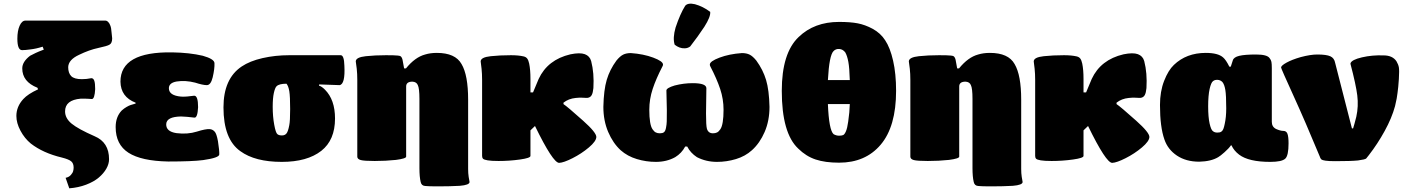

<svg xmlns="http://www.w3.org/2000/svg" viewBox="-20 -879 7717 1053"><path d="M580.1 -633.8Q568.4 -626.5 520 -616.2Q469.2 -605.5 413.1 -578.1Q355.5 -551.3 354 -511.2Q354 -478.5 370.4 -461.7Q386.7 -444.8 429.2 -444.8Q454.6 -444.8 481 -450.2Q492.2 -450.2 497.1 -436.3Q502 -422.4 502 -390.1Q499 -335.9 483.9 -335.9Q476.1 -336.4 463.9 -337.2Q451.7 -337.9 446.3 -337.9Q440.9 -337.9 422.9 -337.9Q336.9 -330.6 336.9 -268.1Q336.9 -230.5 372.8 -200.9Q408.7 -171.4 499 -131.8Q578.1 -98.6 578.1 -5.9Q578.1 20 563.2 46.1Q548.3 72.3 521.5 95Q494.6 117.7 452.4 133.8Q410.2 149.9 359.9 153.8L339.8 96.2Q357.4 92.8 367.9 81.3Q378.4 69.8 381.1 59.8Q383.8 49.8 383.8 40Q383.8 17.1 370.6 5.9Q357.4 -5.4 318.8 -15.1Q216.3 -39.6 148.9 -91.8Q114.7 -120.1 92.3 -162.1Q69.8 -204.1 69.8 -243.2Q69.8 -294.4 107.9 -335.9Q132.8 -363.3 189 -389.2L185.1 -397.9Q102.1 -430.7 102.1 -503.9Q102.1 -540.5 145 -573.2Q182.1 -592.3 192.9 -596.2Q205.6 -600.6 220.2 -606.9L213.9 -623Q177.7 -611.3 146 -607.9Q118.2 -604 101.1 -604Q75.2 -604 75.2 -667Q75.2 -709.5 87.6 -737.8Q100.1 -766.1 120.1 -766.1H557.1Q565.9 -766.1 573.5 -758.3Q581.1 -750.5 585 -738.8Q590.3 -726.1 591.8 -701.2Q595.2 -671.4 595.2 -668.9Q595.2 -641.6 580.1 -633.8Z M723.6 -311V-315.9Q642.1 -347.2 640.6 -431.2Q640.6 -596.2 924.3 -591.8Q1019.5 -590.3 1092.3 -573.2Q1156.2 -555.2 1156.2 -532.2Q1157.7 -503.4 1146.5 -455.1Q1136.2 -412.1 1114.3 -412.1Q1092.3 -412.1 1050.3 -425.8Q996.6 -439.5 949.2 -432.1Q906.2 -424.8 906.2 -395Q906.2 -355 973.6 -349.1Q1002 -347.7 1044.4 -354Q1066.4 -355.5 1066.4 -291Q1063.5 -232.4 1046.4 -233.9Q1004.4 -239.3 972.7 -240.2Q893.1 -238.8 891.6 -198.2Q890.1 -157.7 947.3 -148.9Q1008.3 -141.1 1059.6 -157.2Q1107.4 -172.4 1130.4 -170.9Q1146.5 -169.4 1157.2 -157.2Q1167.5 -147 1175.3 -105Q1183.6 -52.2 1182.6 -32.2Q1182.6 -13.7 1094.2 -1Q1034.2 6.8 902.3 6.8Q754.9 3.9 684.6 -41.3Q614.3 -86.4 614.3 -182.1Q614.3 -238.3 647.5 -272.9Q660.6 -284.7 674.3 -292.5Q688 -300.3 696.5 -303Q705.1 -305.7 723.6 -311Z M1551.3 -419.9Q1510.7 -419.9 1496.6 -405.8Q1488.3 -397.5 1481.9 -369.1Q1475.6 -340.8 1475.6 -293Q1475.6 -240.7 1483.9 -195.3Q1492.2 -149.9 1501.5 -143.1Q1509.8 -136.2 1526.4 -136.2Q1542.5 -136.2 1551.3 -147.2Q1560.1 -158.2 1566.4 -191.9Q1571.3 -214.8 1571.3 -280.8Q1571.3 -350.1 1566.7 -378.4Q1562 -406.7 1551.3 -419.9ZM1730.5 -416 1729.5 -409.2Q1743.2 -406.2 1762.2 -387.2Q1817.4 -332 1817.4 -229Q1817.4 -110.8 1742.2 -51.8Q1665 8.8 1525.4 8.8Q1378.9 8.8 1298.3 -49.8Q1205.6 -115.2 1205.6 -290Q1205.6 -447.3 1305.2 -514.2Q1350.1 -544.4 1419.7 -560.3Q1489.3 -576.2 1566.4 -576.2H1848.6Q1867.2 -576.2 1868.7 -519Q1874 -417 1842.3 -412.1Q1831.5 -412.1 1793.9 -413.8Q1756.3 -415.5 1730.5 -416Z M2196.3 -503.9H2206.5Q2256.3 -565.4 2311.5 -580.1Q2340.3 -588.9 2375.5 -588.9Q2477.1 -588.9 2511.2 -527.8Q2547.4 -467.3 2547.4 -332V47.9Q2547.4 71.3 2550.3 90.8Q2550.8 95.2 2553 106.2Q2555.2 117.2 2555.2 119.1Q2555.2 135.7 2501.5 140.1Q2448.7 143.1 2383.3 143.1Q2330.1 143.1 2312.5 141.1Q2291.5 140.1 2287.1 119.1Q2280.3 90.8 2280.3 43V-336.9Q2280.3 -394.5 2271.5 -412.1Q2264.6 -429.7 2242.2 -431.2Q2207.5 -431.2 2207.5 -404.8V-20Q2207.5 -9.3 2151.4 -2Q2095.7 3.9 2035.2 3.9Q1977.5 3.9 1958.5 -1.2Q1939.5 -6.3 1939.5 -20V-440.9Q1939.5 -474.6 1936.5 -502Q1936 -508.8 1933.6 -523.9Q1931.2 -539.1 1931.2 -542Q1931.2 -564.9 1986.3 -570.8Q2036.1 -576.2 2097.2 -576.2Q2144.5 -576.2 2162.1 -574.2Q2174.3 -573.7 2179.7 -568.1Q2185.1 -562.5 2187.5 -551.8Z M3070.3 -315.9V-308.1Q3090.8 -294.9 3178.2 -216.8Q3250.5 -152.3 3250.5 -127.9Q3250 -104.5 3209.5 -70.3Q3168.9 -36.1 3120.1 -11.5Q3071.3 13.2 3046.4 14.2Q3012.7 14.2 2914.1 -188L2889.2 -164.1V-23.9Q2889.2 -12.2 2831.8 -4.2Q2774.4 3.9 2714.4 3.9Q2675.3 3.9 2655 0.5Q2634.8 -2.9 2629.4 -8.3Q2624 -13.7 2624 -23.9V-440.9Q2624 -474.6 2621.1 -502Q2620.6 -508.8 2618.4 -523.9Q2616.2 -539.1 2616.2 -542Q2616.2 -564.9 2671.4 -570.8Q2721.2 -576.2 2782.2 -576.2Q2822.8 -576.2 2851.1 -569.8Q2864.7 -566.9 2871.6 -557.6Q2878.4 -548.3 2882.3 -529.8Q2889.2 -496.1 2889.2 -445.8V-372.1H2903.3L2934.1 -445.8Q2983.4 -551.8 3108.4 -581.1Q3160.6 -591.8 3187.5 -581.8Q3214.4 -571.8 3222.2 -543.9Q3239.3 -478 3234.4 -396Q3231.9 -370.1 3225.3 -357.9Q3218.8 -345.7 3205.1 -342.8Q3201.2 -341.8 3191.7 -342.3Q3182.1 -342.8 3169.7 -343.3Q3157.2 -343.8 3137.2 -341.8Q3098.1 -337.9 3070.3 -315.9Z M3749 -75.2H3737.8Q3718.3 -38.6 3683.1 -17.1Q3636.7 8.8 3577.1 8.8Q3523.9 8.8 3472.7 -6.6Q3421.4 -22 3383.8 -55.2Q3341.8 -93.8 3315.4 -155.5Q3289.1 -217.3 3289.1 -293Q3291 -385.3 3307.6 -441.2Q3324.2 -497.1 3360.8 -546.9Q3380.4 -570.8 3397.5 -579.3Q3414.6 -587.9 3439.9 -587.9Q3509.3 -583 3562.7 -563Q3616.2 -543 3616.2 -524.9Q3616.2 -519.5 3612.8 -514.2Q3578.1 -447.3 3559.6 -391.4Q3541 -335.4 3541 -276.9Q3541 -236.8 3545.4 -210Q3549.8 -183.1 3558.6 -170.2Q3567.4 -157.2 3576.7 -152.6Q3585.9 -147.9 3599.1 -147.9Q3613.3 -147.9 3621.1 -153.6Q3628.9 -159.2 3632.6 -177.7Q3636.2 -196.3 3636.7 -213.1Q3637.2 -230 3637.2 -270.5Q3637.2 -274.4 3637.2 -276.9L3634.8 -382.8Q3634.8 -396.5 3680.2 -410.2Q3730 -422.9 3778.8 -422.9Q3854 -422.9 3854 -395L3852.1 -256.8Q3852.1 -190.4 3856.9 -173.3Q3864.3 -147.9 3890.1 -147.9Q3903.3 -147.9 3912.6 -152.6Q3921.9 -157.2 3930.7 -170.2Q3939.5 -183.1 3943.8 -210Q3948.2 -236.8 3948.2 -276.9Q3948.2 -335.4 3929.7 -391.1Q3911.1 -446.8 3876 -514.2Q3873 -518.6 3873 -524.9Q3873 -543 3926.3 -563Q3979.5 -583 4048.8 -587.9Q4074.2 -587.9 4091.3 -579.3Q4108.4 -570.8 4127.9 -546.9Q4164.6 -496.6 4181.4 -440.7Q4198.2 -384.8 4200.2 -293Q4200.2 -216.8 4173.6 -155.3Q4147 -93.8 4104 -55.2Q4067.4 -22 4016.4 -6.6Q3965.3 8.8 3912.1 8.8Q3852.5 8.8 3802.2 -17.1Q3766.6 -40.5 3749 -75.2ZM3737.8 -847.2Q3752.4 -864.7 3791 -856Q3835.4 -843.8 3875 -814Q3878.4 -788.1 3842.8 -731.9Q3807.1 -677.7 3765.1 -624Q3752.4 -614.7 3736.3 -614Q3720.2 -613.3 3706.3 -618.7Q3692.4 -624 3680.2 -633.8Q3668.5 -669.9 3685.1 -728Q3710.4 -803.7 3737.8 -847.2Z M4581.5 13.2Q4505.4 13.2 4452.9 -4.4Q4400.4 -22 4357.9 -64Q4267.6 -148.4 4267.6 -380.9Q4267.6 -587.9 4359.9 -675.8Q4445.8 -758.8 4581.5 -758.8Q4643.6 -758.8 4684.1 -751Q4724.6 -743.2 4765.6 -721.2Q4809.6 -697.3 4834.5 -658.2Q4861.8 -617.7 4878.2 -545.9Q4894.5 -474.1 4894.5 -380.9Q4894.5 -184.6 4809.6 -85Q4726.1 13.2 4581.5 13.2ZM4631.8 -211.9Q4639.6 -264.6 4640.6 -308.1H4520.5Q4526.4 -165 4551.8 -143.1Q4566.4 -134.8 4581.5 -134.8Q4596.7 -134.8 4604.5 -138.4Q4612.3 -142.1 4619.6 -159.4Q4627 -176.8 4631.8 -211.9ZM4615.7 -591.8Q4602.5 -608.9 4583.3 -610.4Q4564 -611.8 4551.8 -599.1Q4527.8 -576.7 4520.5 -439.9H4640.6Q4638.7 -507.3 4632.6 -540Q4626.5 -572.8 4615.7 -591.8Z M5229.5 -503.9H5239.7Q5289.6 -565.4 5344.7 -580.1Q5373.5 -588.9 5408.7 -588.9Q5510.3 -588.9 5544.4 -527.8Q5580.6 -467.3 5580.6 -332V47.9Q5580.6 71.3 5583.5 90.8Q5584 95.2 5586.2 106.2Q5588.4 117.2 5588.4 119.1Q5588.4 135.7 5534.7 140.1Q5481.9 143.1 5416.5 143.1Q5363.3 143.1 5345.7 141.1Q5324.7 140.1 5320.3 119.1Q5313.5 90.8 5313.5 43V-336.9Q5313.5 -394.5 5304.7 -412.1Q5297.9 -429.7 5275.4 -431.2Q5240.7 -431.2 5240.7 -404.8V-20Q5240.7 -9.3 5184.6 -2Q5128.9 3.9 5068.4 3.9Q5010.7 3.9 4991.7 -1.2Q4972.7 -6.3 4972.7 -20V-440.9Q4972.7 -474.6 4969.7 -502Q4969.2 -508.8 4966.8 -523.9Q4964.4 -539.1 4964.4 -542Q4964.4 -564.9 5019.5 -570.8Q5069.3 -576.2 5130.4 -576.2Q5177.7 -576.2 5195.3 -574.2Q5207.5 -573.7 5212.9 -568.1Q5218.3 -562.5 5220.7 -551.8Z M6103.5 -315.9V-308.1Q6124 -294.9 6211.4 -216.8Q6283.7 -152.3 6283.7 -127.9Q6283.2 -104.5 6242.7 -70.3Q6202.1 -36.1 6153.3 -11.5Q6104.5 13.2 6079.6 14.2Q6045.9 14.2 5947.3 -188L5922.4 -164.1V-23.9Q5922.4 -12.2 5865 -4.2Q5807.6 3.9 5747.6 3.9Q5708.5 3.9 5688.2 0.5Q5668 -2.9 5662.6 -8.3Q5657.2 -13.7 5657.2 -23.9V-440.9Q5657.2 -474.6 5654.3 -502Q5653.8 -508.8 5651.6 -523.9Q5649.4 -539.1 5649.4 -542Q5649.4 -564.9 5704.6 -570.8Q5754.4 -576.2 5815.4 -576.2Q5856 -576.2 5884.3 -569.8Q5897.9 -566.9 5904.8 -557.6Q5911.6 -548.3 5915.5 -529.8Q5922.4 -496.1 5922.4 -445.8V-372.1H5936.5L5967.3 -445.8Q6016.6 -551.8 6141.6 -581.1Q6193.8 -591.8 6220.7 -581.8Q6247.6 -571.8 6255.4 -543.9Q6272.5 -478 6267.6 -396Q6265.1 -370.1 6258.5 -357.9Q6252 -345.7 6238.3 -342.8Q6234.4 -341.8 6224.9 -342.3Q6215.3 -342.8 6202.9 -343.3Q6190.4 -343.8 6170.4 -341.8Q6131.3 -337.9 6103.5 -315.9Z M6592.8 -588.9Q6660.2 -588.9 6688 -564Q6704.1 -550.3 6722.2 -513.2H6730L6741.2 -547.9Q6746.1 -565.4 6776.4 -572.8Q6806.6 -580.1 6868.2 -580.1Q6929.7 -580.1 6942.9 -560.1Q6950.7 -550.8 6952.9 -539.8Q6955.1 -528.8 6955.1 -505.9V-210.9Q6955.1 -183.6 6978 -171.9Q7002 -161.1 7018.1 -161.1Q7035.2 -161.1 7041 -145Q7046.9 -128.9 7046.9 -92.8Q7046.9 -25.4 7028.8 -8.8Q7009.8 8.8 6946.8 8.8Q6828.1 8.8 6775.9 -30.8Q6747.1 -52.7 6733.9 -82H6731Q6719.2 -64.9 6695.8 -44.2Q6672.4 -23.4 6661.1 -17.1Q6622.1 6.3 6557.1 7.8Q6484.9 7.8 6434.8 -25.6Q6384.8 -59.1 6366.2 -113.8Q6341.8 -182.6 6341.8 -303.2Q6341.8 -377.4 6364.5 -435.5Q6387.2 -493.7 6418 -522.9Q6486.8 -588.9 6592.8 -588.9ZM6684.1 -429.2Q6672.9 -440.4 6657.5 -441.2Q6642.1 -441.9 6632.8 -434.1Q6622.1 -426.8 6614 -390.9Q6606 -355 6606 -295.9Q6606 -236.8 6614 -201.2Q6622.1 -165.5 6632.8 -159.2Q6641.6 -151.9 6655.8 -151.9Q6664.6 -151.9 6669.7 -153.1Q6674.8 -154.3 6680.4 -158.7Q6686 -163.1 6689.7 -172.9Q6693.4 -182.6 6696.8 -199.2Q6705.1 -236.3 6705.1 -284.2Q6705.1 -356 6700.2 -385.7Q6695.3 -415.5 6684.1 -429.2Z M7394.5 -174.8H7400.9Q7407.2 -193.8 7418.5 -238.8Q7431.2 -295.9 7423.8 -356Q7416.5 -414.6 7386.7 -527.8V-532.2Q7393.1 -551.3 7449.5 -564.5Q7505.9 -577.6 7567.9 -575.2Q7617.2 -575.2 7638.7 -543Q7648.9 -525.9 7651.9 -509.8Q7654.8 -492.7 7651.9 -445.8Q7648.9 -398.9 7644.5 -369.1Q7642.1 -343.3 7630.9 -296.9Q7613.3 -231.9 7574.2 -160.9Q7535.2 -89.8 7487.8 -28.8L7472.7 -9.8Q7467.3 -4.4 7427.7 1Q7389.6 4.9 7302.7 4.9Q7267.1 4.9 7249.5 2.2Q7231.9 -0.5 7227.5 -4.2Q7223.1 -7.8 7219.7 -16.1Q7219.2 -18.1 7218.8 -19Q7137.7 -214.4 7075.7 -350.1Q7005.9 -503.4 7005.9 -508.8Q7005.9 -519 7035.9 -535.6Q7065.9 -552.2 7113.8 -565.9Q7167.5 -580.1 7204.6 -580.1Q7254.4 -580.1 7276.1 -570.3Q7297.9 -560.5 7302.7 -533.2Z"/></svg>

Font: GGS TheRock Black
Style: Regular
Weight: 900
Designer: Rodrigo Fuenzalida (2012); Goodgame Studios (2014)
Foundry: Rodrigo Fuenzalida,2012;  GGS,2014
Version: Version 1.002 | FøM Mod